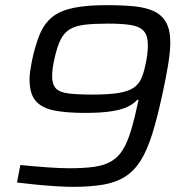

<svg xmlns="http://www.w3.org/2000/svg" viewBox="-20 -716 708 744"><path d="M262.1 8Q234.8 8 198.1 5.7Q161.4 3.5 121.9 -0.4Q82.4 -4.2 45.8 -8.7L58.9 -76.6Q108.3 -71.6 160.4 -67.8Q212.6 -64 248.4 -64Q305.3 -64 344.4 -69.5Q383.5 -75 410.5 -90.5Q437.5 -106.1 455.8 -135.4Q474 -164.6 488.1 -211.9Q502.2 -259.1 516.9 -328.9H511.4Q499.1 -314.7 476.5 -303.2Q454 -291.7 414.1 -285.1Q374.2 -278.5 308.8 -278.5Q236.3 -278.5 188.8 -288.1Q141.2 -297.8 117.8 -325.5Q94.5 -353.3 94.5 -408.6Q94.5 -423.7 97.2 -442.4Q100 -461.2 104 -481.3Q117 -543 134.8 -584.7Q152.6 -626.4 183.3 -650.6Q214 -674.9 264.7 -685.5Q315.4 -696 393.2 -696Q454.1 -696 500.1 -691.5Q546.1 -686.9 576.9 -672.3Q607.8 -657.7 623.8 -628.7Q639.9 -599.8 639.9 -551Q639.9 -518.9 632 -468.3Q624.1 -417.7 609.1 -350.2Q589.7 -260.1 570 -197Q550.2 -133.9 525.2 -93.9Q500.1 -53.9 465 -31.5Q429.9 -9.2 380.4 -0.6Q330.9 8 262.1 8ZM340.4 -349.5Q401.4 -349.5 438.6 -355.6Q475.7 -361.7 496.2 -375Q516.6 -388.3 526.5 -409.5Q536.3 -430.6 542.7 -461.1Q548.1 -484 550.5 -504.1Q553 -524.2 553 -540Q553 -577.9 537 -595.8Q521 -613.8 486.9 -619.1Q452.9 -624.5 398.8 -624.5Q344.6 -624.5 308.8 -620.3Q273.1 -616.1 250.6 -602.6Q228.2 -589.1 214.9 -562.4Q201.6 -535.6 191.3 -489.9Q186.4 -468.5 184.2 -451.3Q182 -434.2 182 -420.5Q182 -388.5 196.8 -373.2Q211.6 -357.9 246.4 -353.7Q281.2 -349.5 340.4 -349.5Z"/></svg>

Font: Saira Thin
Style: Italic
Weight: 100
Italic angle: -12°
Designer: Hector Gatti with collaboration of the Omnibus-Type team
Foundry: Omnibus-Type
Version: Version 1.101